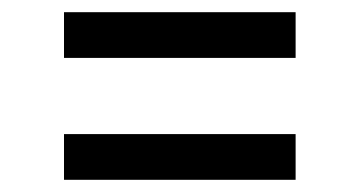

<svg xmlns="http://www.w3.org/2000/svg" viewBox="-20 -470 590 315"><path d="M85 -175V-250H465V-175ZM85 -375V-450H465V-375Z"/></svg>

Font: Share
Style: Regular
Weight: 400
Designer: Ralph du Carrois
Version: Version 1.002